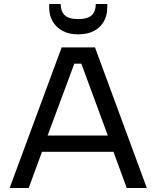

<svg xmlns="http://www.w3.org/2000/svg" viewBox="-20 -936 779 956"><path d="M28 0 287 -700H453L711 0H611L545 -180H189L123 0ZM217 -261H517L385 -619H350ZM369 -765Q323 -765 291 -782.5Q259 -800 242 -830Q225 -860 225 -898V-916H282Q282 -881 301.5 -861Q321 -841 369 -841Q418 -841 437.5 -861Q457 -881 457 -916H514V-897Q514 -859 497 -829Q480 -799 448 -782Q416 -765 369 -765Z"/></svg>

Font: Envelope Sans Variable
Style: Regular
Weight: 500
Designer: Andreas Rasmussen / Norman Anderson
Foundry: mail.de GmbH
Version: Version 1.150